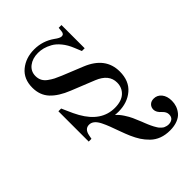

<svg xmlns="http://www.w3.org/2000/svg" viewBox="-211 -557 888 888"><g transform="rotate(-45 233.0 -113.0)"><path d="M283.2 -436Q304.7 -419.9 315.9 -419.9Q330.6 -419.9 332 -438L334 -458H352.1V-306.2H334L319.8 -340.8Q307.6 -371.1 290 -392.6Q272.5 -414.1 253.4 -424.6Q234.4 -435.1 217.5 -439.5Q200.7 -443.8 184.1 -443.8Q147.9 -443.8 124 -425.3Q100.1 -406.7 100.1 -376Q100.1 -359.4 106.9 -346.2Q113.8 -333 127.9 -322.8Q142.1 -312.5 155 -305.9Q168 -299.3 188 -291L289.1 -250Q391.1 -208.5 391.1 -115.2Q391.1 -53.7 352.5 -20.8Q314 12.2 254.9 12.2Q248.5 12.2 242.2 11.7Q235.8 11.2 232.9 11.2Q248 23.9 261.2 44.2Q274.4 64.5 281.2 79.6Q288.1 94.7 298.8 121.1Q299.8 124 304.2 135Q308.6 146 310.1 149.4Q311.5 152.8 315.9 162.4Q320.3 171.9 322.5 175.5Q324.7 179.2 329.1 186.8Q333.5 194.3 336.7 197.5Q339.8 200.7 345 205.6Q350.1 210.4 354.7 212.4Q359.4 214.4 365.5 216.1Q371.6 217.8 377.9 217.8Q392.6 217.8 402.3 210.2Q412.1 202.6 412.1 186Q412.1 169.9 397 155.8Q376 137.7 376 119.1Q376 104 386 94Q396 84 413.1 84Q436 84 450.9 102.3Q465.8 120.6 465.8 150.9Q465.8 167.5 460.7 182.6Q455.6 197.8 444.3 211.7Q433.1 225.6 412.1 233.9Q391.1 242.2 362.8 242.2Q333 242.2 308.8 233.2Q284.7 224.1 267.1 206.8Q249.5 189.5 237.5 170.9Q225.6 152.3 214.8 127.9Q206.5 108.9 196.3 80.6Q186 52.2 179 33.4Q171.9 14.6 162.6 -4.2Q153.3 -22.9 141.8 -32.5Q130.4 -42 116.2 -42Q88.9 -42 82 -7.8L78.1 12.2H60.1V-186H78.1Q82 -177.2 89.1 -161.1Q96.2 -145 102.3 -131.8Q108.4 -118.7 115.2 -106.9Q168.5 -12.2 255.9 -12.2Q299.8 -12.2 323 -33.4Q346.2 -54.7 346.2 -87.9Q346.2 -141.1 282.2 -167L168 -212.9Q111.3 -235.4 81.5 -267.3Q51.8 -299.3 51.8 -348.1Q51.8 -405.3 89.8 -436.5Q127.9 -467.8 183.1 -467.8Q238.3 -467.8 283.2 -436Z"/></g></svg>

Font: Flanker Steampunk
Style: Regular
Weight: 400
Designer: Alexey Kryukov, Leonardo Di Lena
Foundry: Alexey Kryukov, Leonardo Di Lena
Version: 1.210